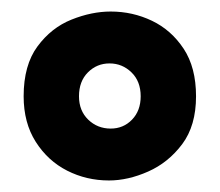

<svg xmlns="http://www.w3.org/2000/svg" viewBox="-20 -692 381 333"><path d="M169 -379Q130 -379 96.5 -396Q63 -413 42 -446Q21 -479 21 -525Q21 -579 45 -611.5Q69 -644 104 -658Q139 -672 172 -672Q210 -672 243.5 -656Q277 -640 298.5 -607.5Q320 -575 320 -525Q320 -474 296 -442Q272 -410 237 -394.5Q202 -379 169 -379ZM172 -469Q194 -469 209 -484.5Q224 -500 224 -525Q224 -551 208 -566.5Q192 -582 170 -582Q148 -582 132.5 -566.5Q117 -551 117 -525Q117 -500 133 -484.5Q149 -469 172 -469Z"/></svg>

Font: Bricolage Grotesque 10pt Condensed Bricolage Grotesque 10pt Condensed Regular
Style: Bold
Weight: 700
Width: 3
Designer: Mathieu Triay
Foundry: Atelier Triay
Version: Version 1.000; ttfautohint (v1.8.4.7-5d5b);gftools[0.9.32]